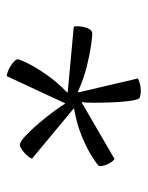

<svg xmlns="http://www.w3.org/2000/svg" viewBox="46 -793 438 570"><g transform="rotate(90 265.0 -508.0)"><path d="M206 -309Q196 -310 184 -316Q172 -322 164 -329.5Q156 -337 156 -341Q156 -347 167.5 -370.5Q179 -394 201 -426Q223 -458 255 -489L254 -490L59 -508Q58 -512 58 -514.5Q58 -517 58 -520Q58 -527 60 -537Q62 -547 67 -555Q72 -563 80 -563Q87 -563 113 -559.5Q139 -556 176 -547Q213 -538 253 -520L254 -523L213 -698Q221 -703 231 -705Q241 -707 250 -707Q257 -707 264 -705.5Q271 -704 272 -702Q277 -695 280 -671.5Q283 -648 284 -619Q285 -590 285 -565.5Q285 -541 283 -532H285L452 -629Q459 -624 463.5 -616Q468 -608 470.5 -600.5Q473 -593 473 -588Q473 -586 473 -585Q473 -584 472 -582Q469 -578 446 -563Q423 -548 386 -532.5Q349 -517 303 -509V-507L451 -384Q448 -376 440 -367.5Q432 -359 423.5 -353.5Q415 -348 410 -348Q401 -348 383 -365Q365 -382 345 -405.5Q325 -429 309 -451Q293 -473 288 -482L286 -481Z"/></g></svg>

Font: Texturina Medium 12pt Thin
Style: Regular
Weight: 250
Version: Version 1.002